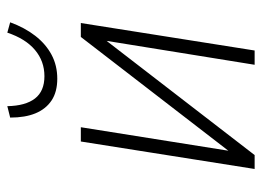

<svg xmlns="http://www.w3.org/2000/svg" viewBox="-118 -616 733 538"><g transform="rotate(-90 249.0 -346.5)"><path d="M45 0 122 -487H162L91 -41H71L415 -487H454L377 0H337L409 -446H428L84 0ZM298 -553Q261 -553 237 -569Q213 -585 201 -614Q189 -643 189 -685L221 -693Q222 -642 242.5 -615.5Q263 -589 305 -589Q347 -589 378.5 -615.5Q410 -642 427 -693L456 -685Q441 -644 418 -614.5Q395 -585 365 -569Q335 -553 298 -553Z"/></g></svg>

Font: Nunito Sans 10pt Condensed ExtraLight
Style: Italic
Weight: 250
Width: 3
Italic angle: -9°
Designer: Vernon Adams
Foundry: Vernon Adams
Version: Version 3.101;gftools[0.9.27]